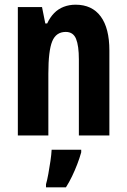

<svg xmlns="http://www.w3.org/2000/svg" viewBox="-20 -577 541 818"><path d="M302 -557Q372 -557 409 -507Q446 -457 446 -362V0H316V-324Q316 -382 304 -411.5Q292 -441 260 -441Q219 -441 202.5 -401Q186 -361 186 -263V0H56V-547H159L173 -477H181Q193 -503 210.5 -521Q228 -539 251.5 -548Q275 -557 302 -557ZM326 72Q319 97 309 123Q299 149 287 174Q275 199 261 221H176V208Q181 191 186 163.5Q191 136 195 108.5Q199 81 200 61H326Z"/></svg>

Font: Noto Sans Khmer ExtraCondensed
Style: Bold
Weight: 700
Width: 2
Designer: Danh Hong and the Monotype Design Team
Foundry: Monotype Imaging Inc.
Version: Version 2.004